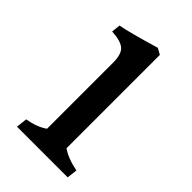

<svg xmlns="http://www.w3.org/2000/svg" viewBox="-157 -535 592 592"><g transform="rotate(45 139.0 -239.5)"><path d="M104 -349Q104 -386 88.5 -399.5Q73 -413 34 -415L37 -444Q75 -451 169 -479L189 -468V-61Q214 -43 259 -34L255 0H34L38 -36Q79 -43 104 -61Z"/></g></svg>

Font: Caladea
Style: Regular
Weight: 400
Designer: Carolina Giovagnoli and Andres Torresi
Foundry: Carolina Giovagnoli and Andres Torresi
Version: Version 1.002